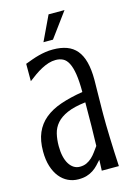

<svg xmlns="http://www.w3.org/2000/svg" viewBox="-131 -934 696 1011"><g transform="rotate(-15 217.0 -428.0)"><path d="M296.9 0 299.3 -59.1Q287.6 -45.9 275.4 -33Q263.2 -20 248 -10Q232.9 0 213.6 6.1Q194.3 12.2 168 12.2Q137.7 12.2 111.6 -0.2Q85.4 -12.7 66.2 -36.6Q46.9 -60.5 35.6 -95.9Q24.4 -131.3 24.4 -177.7Q24.4 -236.8 42.5 -278.8Q60.5 -320.8 95.9 -350.1Q131.3 -379.4 183.8 -397.5Q236.3 -415.5 305.2 -426.8Q305.2 -485.8 299.1 -524.4Q293 -563 281.2 -585.7Q269.5 -608.4 252.2 -617.2Q234.9 -626 212.4 -626Q192.9 -626 173.3 -619.9Q153.8 -613.8 134.5 -603.5Q115.2 -593.3 95.9 -579.8Q76.7 -566.4 58.1 -551.8V-646.5Q78.6 -654.3 97.2 -660.9Q115.7 -667.5 134.5 -672.4Q153.3 -677.2 172.4 -680.2Q191.4 -683.1 212.9 -683.1Q255.9 -683.1 287.8 -671.4Q319.8 -659.7 341.1 -634.3Q362.3 -608.9 372.8 -568.8Q383.3 -528.8 383.3 -472.7Q383.3 -467.3 383.1 -454.6Q382.8 -441.9 382.6 -424.8Q382.3 -407.7 382.1 -388.2Q381.8 -368.7 381.6 -349.6Q381.3 -330.6 381.1 -313.7Q380.9 -296.9 380.9 -285.6Q380.9 -259.8 381.3 -227.3Q381.8 -194.8 383.1 -158.2Q384.3 -121.6 386 -81.5Q387.7 -41.5 390.1 0ZM302.7 -133.3Q304.2 -183.1 305.2 -240Q306.2 -296.9 306.2 -370.1Q244.1 -362.8 206.1 -346.2Q168 -329.6 147 -305.4Q126 -281.2 118.7 -250.5Q111.3 -219.7 111.3 -183.6Q111.3 -152.8 116.9 -127.9Q122.6 -103 133.3 -85.7Q144 -68.4 158.7 -59.1Q173.3 -49.8 191.9 -49.8Q212.9 -49.8 228.8 -57.4Q244.6 -64.9 257.6 -76.9Q270.5 -88.9 281.2 -103.8Q292 -118.7 302.7 -133.3ZM175.3 -732.9 239.3 -867.7H326.2L227.1 -732.9Z"/></g></svg>

Font: Crushed
Style: Regular
Weight: 400
Width: 3
Designer: Astigmatic (AOETI)
Foundry: Astigmatic (AOETI)
Version: Version 001.001